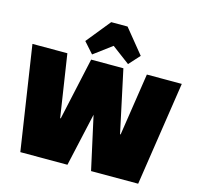

<svg xmlns="http://www.w3.org/2000/svg" viewBox="-133 -1108 1280 1248"><g transform="rotate(15 507.5 -484.5)"><path d="M5 -700H240L304 -280H308L400 -700H617L707 -280H711L775 -700H1010L904 0H587L508 -358L428 0H111ZM332 -807 463 -969H573L705 -807L639 -734L444 -880H593L397 -734Z"/></g></svg>

Font: Pathway Extreme SemiCondensed Black
Style: Regular
Weight: 900
Width: 4
Version: Version 1.001;gftools[0.9.26]